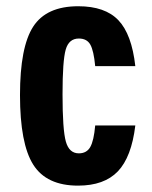

<svg xmlns="http://www.w3.org/2000/svg" viewBox="-20 -573 476 603"><path d="M405 -179H279Q274.8 -131.2 263.5 -111.3Q252.2 -91.4 227.6 -91.4Q197.2 -91.4 186.8 -128.4Q176.4 -165.4 176.4 -276.8Q176.4 -382.6 186.4 -417.3Q196.4 -452 227.6 -452Q252.8 -452 263.6 -433Q274.4 -414 279 -365.2H405Q393.8 -465.4 351.9 -509.4Q310 -553.4 225.8 -553.4Q125.6 -553.4 84.2 -489.3Q42.8 -425.2 42.8 -274.4Q42.8 -121.8 84.4 -55.9Q126 10 225.2 10Q307.2 10 350.1 -34.8Q393 -79.6 405 -179Z"/></svg>

Font: Secuela Light
Style: Regular
Weight: 300
Designer: Fernando Haro
Foundry: deFharo
Version: Version 1.708